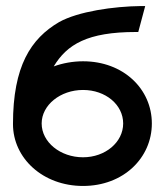

<svg xmlns="http://www.w3.org/2000/svg" viewBox="-20 -605 540 636"><path d="M23 -194C23 -81 122 11 255 11C389 11 483 -82 483 -196C483 -310 389 -402 255 -402C222 -402 188 -396 158 -385C202 -458 270 -499 430 -499H438L461 -585H448C356 -584 239 -567 176 -532C82 -477 23 -386 23 -194ZM118 -196C118 -257 180 -307 255 -307C330 -307 388 -258 388 -196C388 -134 329 -84 255 -84C180 -84 118 -134 118 -196Z"/></svg>

Font: Charger Sport
Style: BdExt
Weight: 700
Designer: Jasper
Foundry: Cannot Into Space Fonts
Version: Version 1.1